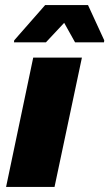

<svg xmlns="http://www.w3.org/2000/svg" viewBox="-20 -737 431 757"><path d="M4 0 111 -510H303L195 0ZM35 -570 36 -578 158 -717H327L391 -578L390 -570H276L233 -647L161 -570Z"/></svg>

Font: Saira Thin ExtraBold
Style: Italic
Weight: 800
Italic angle: -12°
Version: Version 1.101